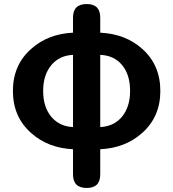

<svg xmlns="http://www.w3.org/2000/svg" viewBox="-20 -731 859 952"><path d="M410 201Q342 201 342 134V105V9Q218 3 135 -71Q44 -151 44 -280Q44 -409 135 -489Q218 -563 342 -569V-644Q342 -711 410 -711Q477 -711 477 -644V-569Q602 -563 685 -489Q775 -409 775 -280Q775 -151 684 -71Q601 3 477 9V105V134Q477 201 410 201ZM342 -101V-190V-280V-459Q276 -456 236 -410Q194 -361 194 -280Q194 -199 236 -150Q276 -104 342 -101ZM477 -101Q543 -104 583 -150Q625 -199 625 -280.5Q625 -362 584 -410Q545 -456 477 -459V-369V-280Z"/></svg>

Font: GenSenRounded2 TW B
Style: Regular
Weight: 700
Version: Version 2.000;PS 2;hotconv 16.6.51;makeotf.lib2.5.65220 DEVE